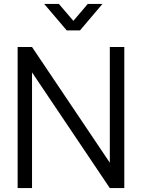

<svg xmlns="http://www.w3.org/2000/svg" viewBox="-20 -960 724 980"><path d="M320.5 -805H388.5L503 -940H428L354.5 -853.5L280.5 -940H205.5ZM143.5 0V-590.5L540.5 0H614.5V-720H540.5V-129.5L143.5 -720H70V0Z"/></svg>

Font: Vela Sans
Style: Regular
Weight: 400
Designer: Principal design: Mikhail Sharanda - project Manrope.
Design modification: Ravid Balaliev
Foundry: Mikhail Sharanda
Version: Version 1.001